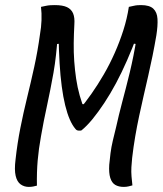

<svg xmlns="http://www.w3.org/2000/svg" viewBox="-20 -727 640 754"><path d="M125 2Q118 4 110 5.5Q102 7 93 7Q75 7 61 -3Q47 -13 41.5 -36.5Q36 -60 41 -100Q48 -164 60 -224.5Q72 -285 86.5 -344Q101 -403 114.5 -464.5Q128 -526 137 -592Q142 -620 143 -647.5Q144 -675 141 -700Q151 -702 160 -704Q169 -706 178 -706.5Q187 -707 195 -707Q226 -707 243 -699Q260 -691 267 -674.5Q274 -658 272 -631Q270 -594 269.5 -558Q269 -522 271.5 -487Q274 -452 279 -418Q284 -384 293 -352Q302 -320 315 -289L282 -320L330 -316L289 -293Q314 -323 339 -358.5Q364 -394 387.5 -434.5Q411 -475 430.5 -519Q450 -563 464.5 -608.5Q479 -654 486 -700Q496 -702 504.5 -704Q513 -706 520 -706.5Q527 -707 534 -707Q567 -707 582 -693Q597 -679 598.5 -652.5Q600 -626 594 -588Q587 -547 579 -507.5Q571 -468 562 -429Q553 -390 544 -350.5Q535 -311 526.5 -271.5Q518 -232 511 -191Q504 -150 499 -107Q497 -89 496 -70.5Q495 -52 496.5 -34Q498 -16 500 1Q493 3 484.5 5Q476 7 466 7Q446 7 432.5 -1Q419 -9 413 -28.5Q407 -48 409 -80Q411 -102 414 -125.5Q417 -149 423 -174.5Q429 -200 436 -228Q441 -251 447 -275.5Q453 -300 460 -326.5Q467 -353 474.5 -382Q482 -411 489.5 -442Q497 -473 504 -508Q511 -543 517 -581L532 -552L486 -558L519 -589Q500 -538 479 -490Q458 -442 435.5 -400Q413 -358 389.5 -322.5Q366 -287 343.5 -259.5Q321 -232 300 -215Q298 -214 295.5 -214Q293 -214 291 -214Q286 -214 282.5 -215.5Q279 -217 276 -221Q264 -235 254 -258Q244 -281 236 -313.5Q228 -346 222.5 -387.5Q217 -429 214 -479Q211 -529 210 -589L228 -557L185 -552L207 -588Q204 -549 200 -512Q196 -475 190 -441Q184 -407 177.5 -374.5Q171 -342 164.5 -311.5Q158 -281 152 -251.5Q146 -222 141 -192Q132 -143 128 -97Q124 -51 125 2Z"/></svg>

Font: Rec Mono Duotone
Style: Italic
Weight: 400
Italic angle: -10°
Monospace: yes
Version: Version 1.085; ttfautohint (v1.8.4.7-5d5b)